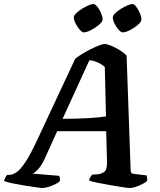

<svg xmlns="http://www.w3.org/2000/svg" viewBox="-61 -940 798 960"><path d="M151 0Q144 0 119.5 -3.5Q95 -7 63.5 -12Q32 -17 3 -23Q-26 -29 -41 -35Q-38 -45 -34 -53Q-30 -61 -26 -65L-10 -66Q3 -67 21 -78.5Q39 -90 64 -126.5Q89 -163 125 -240L315 -646Q325 -655 345 -667.5Q365 -680 388.5 -692Q412 -704 432 -712Q452 -720 462 -720Q474 -720 495.5 -711Q517 -702 538 -689Q559 -676 572 -662L592 -95Q592 -79 596.5 -75Q601 -71 612 -70L672 -63Q673 -60 674.5 -52.5Q676 -45 674 -35Q659 -22 632 -11Q605 0 588 0Q578 0 549.5 -4.5Q521 -9 486.5 -15Q452 -21 423 -27Q394 -33 385 -37Q386 -48 391 -55.5Q396 -63 400 -67L424 -68Q445 -70 460 -80.5Q475 -91 474 -132L470 -284H225L161 -143Q144 -108 127 -91Q110 -74 102 -72L234 -61Q241 -51 238 -34Q230 -26 213.5 -18Q197 -10 179.5 -5Q162 0 151 0ZM252 -346Q325 -346 383 -349.5Q441 -353 469 -358L463 -605Q430 -634 386 -639ZM553 -778Q544 -778 532 -791.5Q520 -805 511.5 -822.5Q503 -840 503 -853Q503 -862 514.5 -873.5Q526 -885 543 -895.5Q560 -906 576 -913Q592 -920 600 -920Q610 -920 620.5 -906Q631 -892 638.5 -874Q646 -856 646 -843Q646 -831 628 -815.5Q610 -800 588 -789Q566 -778 553 -778ZM359 -778Q349 -778 337.5 -791.5Q326 -805 317 -822.5Q308 -840 308 -853Q308 -862 319.5 -873.5Q331 -885 348 -895.5Q365 -906 381 -913Q397 -920 406 -920Q415 -920 426 -906Q437 -892 444.5 -874Q452 -856 452 -843Q452 -831 433.5 -815.5Q415 -800 393 -789Q371 -778 359 -778Z"/></svg>

Font: Texturina 72pt 72pt Regular
Style: Bold Italic
Weight: 700
Italic angle: -11°
Designer: Guillermo Torres Carreño
Foundry: Omnibus-Type
Version: Version 1.002; ttfautohint (v1.8.3)